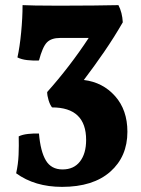

<svg xmlns="http://www.w3.org/2000/svg" viewBox="-20 -480 550 749"><path d="M222 249Q116 249 43 196Q51 160 52.5 124Q54 88 53 52Q67 45 89.5 42.5Q112 40 132 41Q138 111 159 146Q180 181 224 181Q268 181 292 150Q316 119 316 66Q316 -61 183 -61Q175 -71 169.5 -89Q164 -107 164 -121Q207 -169 248.5 -223Q290 -277 326 -332H215Q180 -332 163 -314.5Q146 -297 132 -244Q109 -243 86.5 -245.5Q64 -248 48 -256Q57 -296 62.5 -353.5Q68 -411 68 -460Q86 -459 118 -458.5Q150 -458 185 -458Q220 -458 246 -458Q291 -458 345 -458.5Q399 -459 442 -460Q457 -431 459 -393Q425 -334 386.5 -278Q348 -222 307 -168Q381 -159 429 -105Q477 -51 477 34Q477 131 410 190Q343 249 222 249Z"/></svg>

Font: Vollkorn ExtraBold
Style: Regular
Weight: 800
Designer: Friedrich Althausen
Foundry: Friedrich Althausen
Version: Version 5.000; ttfautohint (v1.8.3)